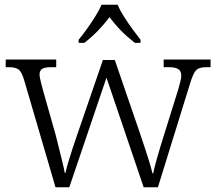

<svg xmlns="http://www.w3.org/2000/svg" viewBox="-20 -786 906 806"><path d="M81 -451Q71 -484 58.5 -494Q46 -504 16 -504H4V-536H216V-504H196Q168 -504 157 -497Q146 -490 146 -472Q146 -464 150.5 -446.5Q155 -429 158 -416L213 -222Q219 -198 227 -166.5Q235 -135 242 -106Q249 -77 252 -60H255Q258 -77 266.5 -105Q275 -133 285 -164Q295 -195 304 -220L412 -534H462L566 -231Q574 -207 585.5 -173Q597 -139 606.5 -107.5Q616 -76 620 -58H623Q628 -83 640 -125Q652 -167 669 -221L728 -410Q733 -427 737 -443Q741 -459 741 -468Q741 -487 729 -495.5Q717 -504 688 -504H667V-536H864V-504H847Q817 -504 804.5 -492.5Q792 -481 779 -439L643 0H583L427 -460L271 0H213ZM310 -619Q326 -638 344.5 -664Q363 -690 380 -717Q397 -744 406 -766H474Q483 -744 500 -717Q517 -690 536 -664Q555 -638 570 -619V-606H546Q513 -632 487.5 -658Q462 -684 440 -714Q417 -684 392 -658Q367 -632 334 -606H310Z"/></svg>

Font: Noto Serif Tamil Light
Style: Regular
Weight: 300
Designer: Indian Type Foundry, Tom Grace, and the Monotype Design Team
Foundry: Monotype Imaging Inc.
Version: Version 2.004; ttfautohint (v1.8.4.7-5d5b)